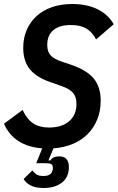

<svg xmlns="http://www.w3.org/2000/svg" viewBox="-28 -730 588 959"><path d="M326 -605Q269 -605 238.5 -579.5Q208 -554 208 -505Q208 -473 224 -454.5Q240 -436 278 -423L323 -408Q404 -381 439.5 -338.5Q475 -296 475 -227Q475 -176 458 -134Q441 -92 410.5 -61Q380 -30 336.5 -11.5Q293 7 239 11L214 71H224Q236 51 268 51Q293 51 304.5 65Q316 79 316 104Q316 155 281.5 182Q247 209 190 209Q150 209 125.5 196.5Q101 184 90 164L134 121Q141 132 153 140.5Q165 149 189 149Q214 149 225 138Q236 127 236 109Q236 95 228 90Q220 85 197 85H153L183 11Q41 0 -8 -112L85 -181Q106 -135 137.5 -114Q169 -93 217 -93Q281 -93 317.5 -124.5Q354 -156 354 -211Q354 -246 336.5 -266.5Q319 -287 277 -301L232 -317Q157 -341 122.5 -382.5Q88 -424 88 -491Q88 -540 105.5 -580.5Q123 -621 155 -650Q187 -679 232 -694.5Q277 -710 333 -710Q405 -710 458 -684.5Q511 -659 540 -609L452 -533Q432 -571 402.5 -588Q373 -605 326 -605Z"/></svg>

Font: IBM Plex Sans Cond SmBld
Style: Italic
Weight: 600
Width: 3
Italic angle: -11°
Designer: Mike Abbink, Paul van der Laan, Pieter van Rosmalen
Foundry: Bold Monday
Version: Version 1.3